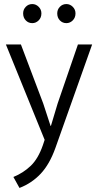

<svg xmlns="http://www.w3.org/2000/svg" viewBox="-20 -689 481 946"><path d="M9 -470H83L193 -179L229 -69H231L264 -179L364 -470H434L253 40Q224 121 180 167.5Q136 214 76 237L46 183Q95 163 131.5 128Q168 93 191 27L200 0ZM94 -623Q94 -642 107 -655.5Q120 -669 139 -669Q157 -669 170.5 -655.5Q184 -642 184 -623Q184 -602 170.5 -588.5Q157 -575 139 -575Q120 -575 107 -588.5Q94 -602 94 -623ZM262 -623Q262 -642 275 -655.5Q288 -669 307 -669Q325 -669 338.5 -655.5Q352 -642 352 -623Q352 -602 338.5 -588.5Q325 -575 307 -575Q288 -575 275 -588.5Q262 -602 262 -623Z"/></svg>

Font: Mukta Mahee Light
Style: Regular
Weight: 300
Designer: Shuchita Grover, Noopur Datye, Girish Dalvi, Yashodeep Gholap
Foundry: Ek Type
Version: Version 2.538;PS 1.000;hotconv 16.6.51;makeotf.lib2.5.65220;